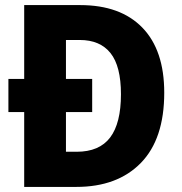

<svg xmlns="http://www.w3.org/2000/svg" viewBox="-20 -734 714 754"><path d="M295 -714Q453 -714 539 -625.5Q625 -537 625 -370Q625 -188 533 -94Q441 0 280 0H75V-294H13V-424H75V-714ZM293 -577H239V-424H342V-294H239V-138H281Q370 -138 412.5 -194Q455 -250 455 -364Q455 -474 414 -525.5Q373 -577 293 -577Z"/></svg>

Font: Noto Sans Lao UI SemCond ExtBd
Style: Regular
Weight: 800
Width: 4
Designer: Monotype Design Team
Foundry: Monotype Imaging Inc.
Version: Version 2.000; ttfautohint (v1.8.4.7-5d5b)